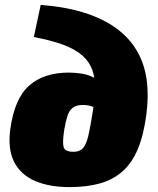

<svg xmlns="http://www.w3.org/2000/svg" viewBox="-20 -749 646 783"><path d="M146 -729Q249 -721 325.5 -696.5Q402 -672 455 -633Q508 -594 538.5 -541.5Q569 -489 578 -424Q587 -359 577 -283Q566 -198 542 -141Q518 -84 479.5 -50Q441 -16 387.5 -1Q334 14 264 14Q181 14 123 -11Q65 -36 38 -88Q11 -140 22 -222Q39 -347 99 -400Q159 -453 261 -453Q284 -453 311.5 -449Q339 -445 365 -431.5Q391 -418 411.5 -392Q432 -366 442 -322L431 -244Q419 -268 402 -285Q385 -302 364 -311.5Q343 -321 319 -321Q293 -321 278 -310.5Q263 -300 255.5 -277.5Q248 -255 242 -220Q234 -168 239.5 -149Q245 -130 280 -130Q305 -130 318.5 -145Q332 -160 340.5 -196.5Q349 -233 359 -298Q367 -349 367.5 -390Q368 -431 356.5 -463.5Q345 -496 317 -521.5Q289 -547 240.5 -565.5Q192 -584 118 -598Z"/></svg>

Font: Exo 2 Black
Style: Italic
Weight: 900
Italic angle: -8°
Designer: Natanael Gama
Foundry: Natanael Gama
Version: Version 2.010